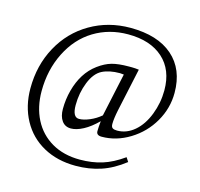

<svg xmlns="http://www.w3.org/2000/svg" viewBox="-120 -795 1159 1114"><g transform="rotate(15 460.0 -238.0)"><path d="M717.3 89.8Q648.4 143.6 578.4 166.7Q508.3 189.9 427.2 189.9Q317.4 189.9 233.6 143.8Q149.9 97.7 104.2 13.7Q58.6 -70.3 58.6 -176.8Q58.6 -315.4 119.9 -427.7Q181.2 -540 289.3 -603Q397.5 -666 529.3 -666Q693.4 -666 783.4 -587.4Q873.5 -508.8 873.5 -367.2Q873.5 -274.4 826.2 -192.6Q778.8 -110.8 698.2 -61.5Q617.7 -12.2 530.3 -12.2Q498.5 -12.2 498.5 -37.1Q498.5 -61.5 502.4 -98.1Q460 -55.7 418.9 -33.9Q377.9 -12.2 345.2 -12.2Q310.1 -12.2 290.8 -38.8Q271.5 -65.4 271.5 -109.9Q271.5 -168 286.4 -223.4Q301.3 -278.8 328.4 -321.8Q355.5 -364.7 396.2 -394.8Q437 -424.8 476.1 -435.8Q515.1 -446.8 578.6 -446.8H596.2Q614.7 -446.8 638.2 -443.8L582.5 -185.1Q571.3 -131.3 571.3 -100.1Q571.3 -82 580.3 -75.9Q589.4 -69.8 607.4 -69.8Q664.1 -69.8 710.9 -109.6Q757.8 -149.4 785.2 -220.2Q812.5 -291 812.5 -366.2Q812.5 -489.3 736.3 -557.6Q660.2 -626 526.4 -626Q412.6 -626 321.5 -570.6Q230.5 -515.1 178 -410.4Q125.5 -305.7 125.5 -178.2Q125.5 -83 163.3 -8.8Q201.2 65.4 272.9 107.2Q344.7 148.9 442.4 148.9Q514.6 148.9 575.4 130.1Q636.2 111.3 701.2 64.9ZM561.5 -394 537.6 -396Q474.1 -396 431.4 -374.3Q388.7 -352.5 363 -288.1Q337.4 -223.6 337.4 -150.9Q337.4 -78.1 376.5 -78.1Q403.8 -78.1 439.7 -93.3Q475.6 -108.4 505.4 -133.8Z"/></g></svg>

Font: Tinos
Style: Italic
Weight: 400
Italic angle: -16.333°
Designer: Steve Matteson
Foundry: Monotype Imaging Inc.
Version: Version 1.32